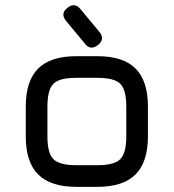

<svg xmlns="http://www.w3.org/2000/svg" viewBox="-20 -725 674 745"><path d="M276 0Q176.5 0 128.2 -48Q80 -96 80 -195V-311Q80 -411.5 128.2 -459.2Q176.5 -507 276 -507H358Q458 -507 506 -459Q554 -411 554 -311V-196Q554 -96.5 506 -48.2Q458 0 358 0ZM164 -195Q164 -130.5 187.5 -107.2Q211 -84 276 -84H358Q423.5 -84 446.8 -107.5Q470 -131 470 -196V-311Q470 -376.5 446.8 -399.8Q423.5 -423 358 -423H276Q232.5 -423 208.2 -413.2Q184 -403.5 174 -379.2Q164 -355 164 -311ZM361 -551Q331.5 -527.5 310 -555L237 -643Q213 -672 241 -694Q269 -717.5 292 -690L365 -602Q388.5 -574 361 -551Z"/></svg>

Font: Jura Light
Style: Bold
Weight: 700
Version: Version 5.104